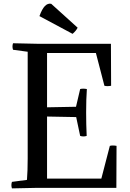

<svg xmlns="http://www.w3.org/2000/svg" viewBox="-20 -1038 719 1061"><path d="M133 -162V-752L52 -763Q46 -781 52 -799L189 -796H593L594 -564Q572 -560 557 -564L510 -745H240V-445L400 -448L423 -546Q438 -550 460 -546Q456 -490 456 -417Q456 -350 459 -287Q441 -281 423 -287L401 -391L240 -394V-51H540L587 -232Q602 -236 624 -232L623 0H189L46 3Q40 -15 46 -33L129 -44Q133 -95 133 -162ZM381 -851 198 -949Q212 -988 228 -1004.5Q244 -1021 263 -1017L409 -885Q400 -867 381 -851Z"/></svg>

Font: Adamina
Style: Regular
Weight: 400
Designer: Cyreal (www.cyreal.org)
Foundry: Cyreal
Version: Version 1.011